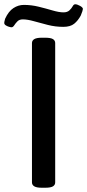

<svg xmlns="http://www.w3.org/2000/svg" viewBox="-44 -879 409 901"><path d="M152 2Q128 2 117 -4.5Q106 -11 106 -23V-677Q106 -689 117 -695.5Q128 -702 152 -702H168Q194 -702 204.5 -695.5Q215 -689 215 -677V-23Q215 -11 204.5 -4.5Q194 2 168 2ZM10 -751Q6 -751 -2.5 -753.5Q-11 -756 -17.5 -760.5Q-24 -765 -24 -771Q-24 -776 -22.5 -781Q-21 -786 -20 -791Q-4 -826 19 -841Q42 -856 68 -856Q103 -856 137.5 -847.5Q172 -839 202.5 -830Q233 -821 254 -821Q272 -821 282 -830.5Q292 -840 297 -849.5Q302 -859 309 -859Q318 -859 331.5 -851.5Q345 -844 345 -837Q345 -834 342.5 -826Q340 -818 335 -806Q322 -782 304 -767.5Q286 -753 253 -753Q216 -753 180.5 -762Q145 -771 115 -779.5Q85 -788 63 -788Q47 -788 38 -779Q29 -770 23 -760.5Q17 -751 10 -751Z"/></svg>

Font: Asap Expanded Medium
Style: Regular
Weight: 500
Width: 7
Designer: Pablo Cosgaya
Foundry: Omnibus-Type
Version: Version 3.001